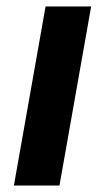

<svg xmlns="http://www.w3.org/2000/svg" viewBox="-20 -574 330 594"><path d="M23 0 121 -554H262L164 0Z"/></svg>

Font: Poppins SemiBold
Style: Italic
Weight: 600
Italic angle: -10°
Designer: Ninad Kale (Devanagari), Jonny Pinhorn (Latin)
Foundry: Indian Type Foundry
Version: Version 3.200;PS 1.000;hotconv 16.6.54;makeotf.lib2.5.65590